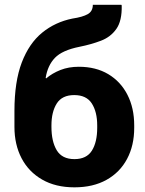

<svg xmlns="http://www.w3.org/2000/svg" viewBox="-20 -781 613 811"><path d="M294.4 10.3Q214.8 10.3 158 -22.5Q101.1 -55.2 71 -112.8Q41 -170.4 41 -245.1V-312.5Q41 -436 72 -517.1Q103 -598.1 158.2 -643.1Q213.4 -688 286.1 -702.6Q329.1 -709 350.6 -721.2Q372.1 -733.4 372.1 -760.7H492.7L494.1 -757.8Q495.6 -692.9 471.4 -658.7Q447.3 -624.5 406.2 -608.9Q365.2 -593.3 316.4 -583.5Q242.7 -568.8 211.9 -536.6Q181.2 -504.4 172.9 -452.1L174.8 -449.7Q200.7 -471.7 235.4 -485.4Q270 -499 313 -499Q384.8 -499 437.3 -467.8Q489.7 -436.5 518.3 -380.6Q546.9 -324.7 546.9 -251.5V-241.2Q546.9 -166.5 516.8 -109.9Q486.8 -53.2 430.2 -21.5Q373.5 10.3 294.4 10.3ZM294.4 -108.9Q345.7 -108.9 368.2 -144.8Q390.6 -180.7 390.6 -241.2V-251.5Q390.6 -308.1 367.9 -343.8Q345.2 -379.4 293.5 -379.4Q242.2 -379.4 219.7 -343.8Q197.3 -308.1 197.3 -251.5V-245.1Q197.3 -183.6 219.7 -146.2Q242.2 -108.9 294.4 -108.9Z"/></svg>

Font: Roboto Slab ExtraBold
Style: Regular
Weight: 800
Designer: Google
Version: Version 2.001; ttfautohint (v1.8.3)